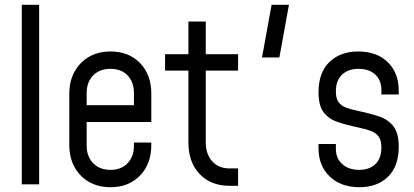

<svg xmlns="http://www.w3.org/2000/svg" viewBox="-20 -770 1730 802"><path d="M71 0V-750H143.5V0Z M441.5 12Q390.5 12 352 -10Q313.5 -32 291.5 -71.8Q269.5 -111.5 269.5 -164.5V-379Q269.5 -431 291.5 -470.8Q313.5 -510.5 352 -532.8Q390.5 -555 441.5 -555Q518 -555 565 -506.5Q612 -458 612 -379V-260.5H327.5V-330.5H539.5V-381.5Q539.5 -427 513.2 -454.8Q487 -482.5 441.5 -482.5Q396 -482.5 369 -454.8Q342 -427 342 -381.5V-162Q342 -116.5 369 -88.5Q396 -60.5 441.5 -60.5Q487 -60.5 513.2 -88.5Q539.5 -116.5 539.5 -162V-174.5H612V-164.5Q612 -85.5 565 -36.8Q518 12 441.5 12Z M938 6Q860.5 6 813.8 -43.2Q767 -92.5 767 -175.5V-475H669.5V-543.5H767V-680H839.5V-543.5H974.5V-475H839.5V-175.5Q839.5 -126 866.5 -96.2Q893.5 -66.5 938 -66.5H974.5V6Z M1074.5 -530 1114.5 -750H1187L1147 -530Z M1481.5 12Q1404 12 1357.2 -32.8Q1310.5 -77.5 1310.5 -151V-168.5H1383V-148Q1383 -108.5 1409.8 -84.5Q1436.5 -60.5 1480.5 -60.5Q1523 -60.5 1548 -84.5Q1573 -108.5 1573 -154Q1573 -183.5 1561.8 -199.2Q1550.5 -215 1529.5 -223Q1508.5 -231 1478.5 -237Q1429 -247.5 1391 -260.2Q1353 -273 1331.8 -301Q1310.5 -329 1310.5 -384.5Q1310.5 -467.5 1356.2 -511.2Q1402 -555 1476.5 -555Q1554 -555 1599.8 -510.2Q1645.5 -465.5 1645.5 -392.5V-375.5H1573V-395Q1573 -435 1547.2 -458.8Q1521.5 -482.5 1477.5 -482.5Q1434.5 -482.5 1408.8 -458.2Q1383 -434 1383 -388.5Q1383 -359 1394.2 -343.2Q1405.5 -327.5 1427 -320Q1448.5 -312.5 1478.5 -306Q1527.5 -296 1565 -283Q1602.5 -270 1624 -241.5Q1645.5 -213 1645.5 -157Q1645.5 -75.5 1600.8 -31.8Q1556 12 1481.5 12Z"/></svg>

Font: Mohave Light
Style: Regular
Weight: 400
Version: Version 2.003